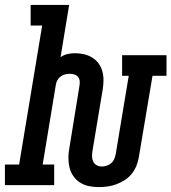

<svg xmlns="http://www.w3.org/2000/svg" viewBox="-62 -755 699 783"><path d="M341 8Q320 8 300.5 4Q281 0 264.5 -10.5Q248 -21 237 -37Q226 -53 221.5 -72Q217 -91 217 -111.5Q217 -132 221 -152L262 -405Q264 -415 263 -424.5Q262 -434 256.5 -441Q251 -448 242 -451Q233 -454 223 -454Q214 -454 204.5 -452Q195 -450 186.5 -444Q178 -438 173 -429.5Q168 -421 166 -411L112 -84H159V0H-42V-84H16L110 -651H63V-735H220L185 -522Q198 -531 213 -534.5Q228 -538 243 -538Q262 -538 280 -534Q298 -530 313.5 -520.5Q329 -511 339.5 -497Q350 -483 355 -465.5Q360 -448 360 -429Q360 -410 357 -391L315 -139Q313 -127 313.5 -116Q314 -105 318.5 -95.5Q323 -86 332.5 -81Q342 -76 353 -76Q364 -76 374 -79.5Q384 -83 392 -90Q400 -97 404 -107Q408 -117 410 -127L463 -446H436V-530H617V-446H560L504 -113Q501 -95 494 -78Q487 -61 475 -46Q463 -31 446.5 -20.5Q430 -10 412.5 -3.5Q395 3 377 5.5Q359 8 341 8Z"/></svg>

Font: Iosevka Slab MdExObl
Style: Regular
Weight: 500
Width: 7
Italic angle: -9°
Monospace: yes
Designer: Belleve Invis
Foundry: Belleve Invis
Version: Version 11.1.1; ttfautohint (v1.8.3)